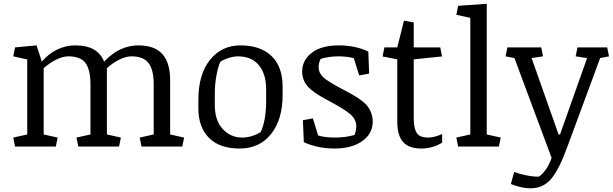

<svg xmlns="http://www.w3.org/2000/svg" viewBox="-20 -783 3274 1026"><path d="M50.8 -47.9 125.5 -64.5V-465.3L50.8 -481.9L60.5 -529.8L175.3 -540.5L203.6 -453.6Q238.8 -495.6 285.4 -518.1Q332 -540.5 380.9 -540.5Q444.8 -540.5 482.7 -517.8Q520.5 -495.1 536.1 -453.6Q581.1 -500.5 626.5 -520.5Q671.9 -540.5 718.8 -540.5Q805.7 -540.5 847.4 -494.4Q889.2 -448.2 889.2 -354.5V-64.5L963.9 -47.9L954.1 0H736.3L726.6 -47.9L801.3 -64.5V-333Q801.3 -408.7 774.2 -445.3Q747.1 -481.9 683.1 -481.9Q654.8 -481.9 620.4 -465.8Q585.9 -449.7 551.3 -418.9V-64.5L626 -47.9L616.2 0H398.4L388.7 -47.9L463.4 -64.5V-333Q463.4 -409.2 437.3 -445.6Q411.1 -481.9 345.2 -481.9Q315.9 -481.9 280.8 -464.6Q245.6 -447.3 213.4 -418.9V-64.5L288.1 -47.9L278.3 0H60.5Z M1260.3 10.7Q1153.8 10.7 1096.9 -46.1Q1040 -103 1040 -204.6V-250Q1040 -384.8 1101.8 -462.6Q1163.6 -540.5 1265.1 -540.5Q1371.6 -540.5 1430.9 -483.6Q1490.2 -426.8 1490.2 -320.3V-274.4Q1490.2 -145 1428.7 -67.1Q1367.2 10.7 1260.3 10.7ZM1402.3 -303.7Q1402.3 -387.2 1364 -433.8Q1325.7 -480.5 1255.4 -481.9Q1228.5 -481.9 1201.7 -473.4Q1174.8 -464.8 1157.2 -452.6Q1144.5 -423.8 1136.2 -377.9Q1127.9 -332 1127.9 -279.3V-221.2Q1127.9 -139.2 1170.2 -93.5Q1212.4 -47.9 1274.9 -47.9Q1299.3 -47.9 1325.2 -55.7Q1351.1 -63.5 1373 -77.1Q1388.2 -108.9 1395.3 -152.8Q1402.3 -196.8 1402.3 -245.6Z M1815.9 -303.2Q1917.5 -251.5 1944.6 -214.6Q1971.7 -177.7 1971.7 -132.3Q1971.7 -68.8 1915.8 -29.1Q1859.9 10.7 1767.6 10.7Q1717.8 10.7 1674.3 0.5Q1630.9 -9.8 1603.5 -23.4L1598.6 -140.6L1651.9 -150.4L1680.2 -59.1Q1699.2 -53.2 1722.2 -50.5Q1745.1 -47.9 1768.6 -47.9Q1794.9 -47.9 1821 -51Q1847.2 -54.2 1874 -61.5Q1878.9 -71.8 1881.3 -84.7Q1883.8 -97.7 1883.8 -109.9Q1883.8 -144.5 1852.5 -172.1Q1821.3 -199.7 1731.4 -247.1Q1650.4 -289.6 1622.6 -323.2Q1594.7 -356.9 1594.7 -400.4Q1594.7 -461.4 1646 -501Q1697.3 -540.5 1791.5 -540.5Q1835.4 -540.5 1877 -531.5Q1918.5 -522.5 1948.2 -507.3L1952.6 -389.6L1899.4 -379.9L1870.6 -472.2Q1851.1 -477.5 1829.1 -479.7Q1807.1 -481.9 1788.6 -481.9Q1762.7 -481.9 1738.3 -478.3Q1713.9 -474.6 1693.4 -468.3Q1689 -460.4 1685.8 -448Q1682.6 -435.5 1682.6 -422.4Q1682.6 -396 1704.8 -372.8Q1727.1 -349.6 1815.9 -303.2Z M2332.5 -529.8 2342.3 -481.4 2190.9 -465.8V-150.9Q2190.9 -99.1 2206.3 -73.5Q2221.7 -47.9 2268.6 -47.9Q2284.2 -47.9 2303.2 -52.7Q2322.3 -57.6 2342.8 -66.9V-21Q2320.3 -6.3 2291.3 2.2Q2262.2 10.7 2232.9 10.7Q2164.6 10.7 2133.8 -24.4Q2103 -59.6 2103 -131.8V-465.8L2024.4 -481.4L2034.2 -529.8H2103L2138.7 -672.9L2190.9 -663.1V-529.8Z M2493.2 -687.5 2418.5 -704.1 2428.2 -752 2581.1 -762.7V-64.5L2655.8 -47.9L2646 0H2428.2L2418.5 -47.9L2493.2 -64.5Z M3065.9 -529.8H3224.6L3234.4 -481.9L3187 -472.7L3012.7 -1Q2968.8 120.6 2926 171.9Q2883.3 223.1 2815.9 223.1Q2787.1 223.1 2757.8 215.8Q2728.5 208.5 2710 200.2L2727.5 136.2Q2754.4 146 2790.5 153.6Q2826.7 161.1 2859.4 161.1Q2877.9 148.4 2895.8 124.3Q2913.6 100.1 2927.7 61L2729 -472.7L2681.6 -481.9L2691.4 -529.8H2872.1L2881.8 -481.9L2820.8 -472.7L2964.8 -64.5H2972.7L3117.2 -472.7L3056.2 -481.9Z"/></svg>

Font: Noticia Text
Style: Regular
Weight: 400
Designer: JM Sole
Foundry: JM Sole
Version: Version 1.003